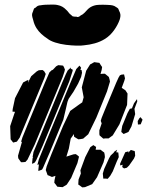

<svg xmlns="http://www.w3.org/2000/svg" viewBox="-20 -785 663 831"><path d="M315 -79 288 -15 269 14 251 25 237 24 228 23 220 12 215 6 216 -5 220 -24 211 -21 205 -19 194 -24 186 -27 181 -41 178 -49 182 -65 203 -119 253 -240 284 -305 323 -333 336 -342 339 -353 342 -364 340 -375 334 -407 353 -479 370 -506 388 -516 402 -514 410 -513 417 -502 422 -495 420 -482 415 -465 428 -466H434L445 -457L451 -452L454 -442L456 -432L443 -389L397 -276L362 -204L340 -185L329 -183L319 -182L301 -193L300 -199V-205L286 -185L278 -142L267 -106V-107L298 -117L308 -118L315 -113L322 -107L320 -99ZM251 -451 130 -159 99 -94 90 -84 79 -83H71L66 -90L59 -100L58 -111L75 -171L71 -172L73 -177L77 -190L99 -244L174 -426L194 -472L206 -483L207 -481L223 -498L232 -503L244 -502L253 -501L257 -494L261 -484L259 -475ZM318 -423 298 -388 277 -357 272 -344 264 -309 254 -267 196 -127 166 -58 162 -51 152 -47 146 -45V-51L148 -70L149 -74L147 -73L142 -71L143 -76L148 -95L179 -171L284 -425L310 -486L324 -501L331 -492L328 -482H333L335 -470L331 -452ZM280 -433 165 -155 137 -92 131 -82 124 -78 119 -76V-81L121 -100L124 -106L121 -104L122 -110L125 -127L154 -196L249 -427L265 -464L273 -480L287 -493L286 -488L295 -483L294 -477ZM45 -360 80 -428 97 -437 103 -439 102 -433 101 -427 115 -455 139 -476 148 -481 164 -482 171 -477 178 -465 172 -447 81 -228 65 -189 53 -172 37 -168 26 -182 24 -239 42 -293 45 -301 34 -302 35 -313ZM530 -331 497 -247 468 -199 450 -186H436L427 -185L419 -192L411 -199L410 -205V-221L420 -251L419 -254L416 -262L420 -275L435 -312L483 -427L493 -449L499 -459L506 -462L517 -463L519 -454L521 -446L518 -435L508 -408L507 -405L508 -404L523 -394L532 -380ZM565 -291 549 -238 536 -214 515 -205 505 -214 506 -222 509 -240 532 -296 542 -314 551 -316 560 -338 573 -356 574 -346 562 -314ZM577 -246 576 -261 583 -273 588 -278 597 -267 595 -262 589 -247ZM428 -82 400 -18 379 12 348 25 336 26 328 20 319 14V8L320 -8L330 -34L328 -48L349 -105L371 -148L384 -157L396 -149L394 -137H407H415L424 -130L431 -125L433 -116L434 -105ZM485 -85 468 -43 457 -24 446 -11 438 -12H427L426 -23L425 -34L431 -54L452 -100L459 -112L472 -124L474 -128L487 -137L483 -126L492 -125L493 -116L494 -105ZM500 -77 522 -126 536 -130 535 -124 537 -126 546 -136 563 -131 564 -125 565 -111 560 -99 539 -69 529 -59 517 -56 509 -62 510 -68 511 -72 500 -69ZM185 -618Q171 -627 159 -638Q147 -649 138 -663Q133 -671 129.5 -679.5Q126 -688 124 -697Q122 -703 120 -711Q118 -719 119 -725Q120 -728 121 -731Q122 -734 123 -736Q124 -739 125 -742Q126 -745 127 -747Q128 -749 130 -750Q132 -751 134 -752Q136 -754 139 -756.5Q142 -759 145 -760Q147 -761 150 -761.5Q153 -762 155 -762Q166 -764 176.5 -764.5Q187 -765 198 -765Q206 -765 214 -765Q222 -765 230 -763Q251 -759 266 -743Q272 -738 276.5 -731.5Q281 -725 288 -720Q290 -719 292 -716.5Q294 -714 296 -714Q299 -713 303 -713Q307 -713 310 -713Q312 -712 314.5 -711.5Q317 -711 319 -712Q321 -712 324 -714Q327 -716 329 -718Q331 -719 333.5 -720.5Q336 -722 338 -723Q347 -730 354 -738.5Q361 -747 370 -753Q386 -763 405.5 -764Q425 -765 443 -764Q450 -764 459 -763Q468 -762 475 -759Q478 -757 484 -753.5Q490 -750 492 -747Q493 -745 494 -742Q495 -739 496 -737Q497 -735 498.5 -732Q500 -729 500 -727Q502 -721 501 -713.5Q500 -706 498 -700Q490 -677 473.5 -654Q457 -631 435 -617Q414 -604 390.5 -597.5Q367 -591 344 -589Q333 -587 311.5 -587.5Q290 -588 265.5 -591Q241 -594 219 -601Q197 -608 185 -618Z"/></svg>

Font: Rubik Marker Hatch
Style: Regular
Weight: 400
Designer: Hubert and Fischer, NaN
Foundry: Hubert & Fischer, NaN
Version: Version 2.200